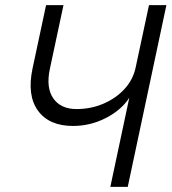

<svg xmlns="http://www.w3.org/2000/svg" viewBox="-20 -730 670 750"><path d="M411 0 485 -348Q454 -300 393.5 -269Q333 -238 265 -238Q172 -238 128.5 -297.5Q85 -357 107 -462L160 -710H228L175 -462Q159 -388 188 -346Q217 -304 279 -304Q335 -304 384 -325Q433 -346 466.5 -382.5Q500 -419 510 -467L562 -710H630L479 0Z"/></svg>

Font: Geist Mono Light
Style: Italic
Weight: 300
Italic angle: -12°
Monospace: yes
Designer: Basement.studio, Andrés Briganti, Mateo Zaragoza
Foundry: Basement.studio, Vercel, Andrés Briganti, Guido Ferreyra, Mateo Zaragoza
Version: Version 1.500; ttfautohint (v1.8.4.7-5d5b)